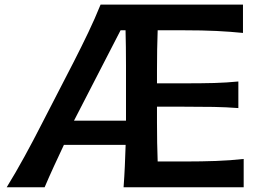

<svg xmlns="http://www.w3.org/2000/svg" viewBox="-20 -791 1106 811"><path d="M8.3 0Q45.9 -61 84 -130.6Q122.1 -200.2 153.3 -261.7L291 -528.8Q324.7 -594.7 352.8 -653.6Q380.9 -712.4 404.8 -771.5H1006.3V-651.9Q954.1 -657.2 894.5 -660.2Q835 -663.1 753.9 -663.1H646Q644.5 -622.1 643.8 -581.1Q643.1 -540 643.1 -493.2V-439H759.3Q832.5 -439 885 -440.4Q937.5 -441.9 986.8 -446.8V-334.5Q935.1 -338.4 882.3 -339.4Q829.6 -340.3 758.8 -340.3H643.1V-274.4Q643.1 -228.5 643.8 -188.7Q644.5 -148.9 646 -108.9H763.7Q831.5 -108.9 892.3 -111.1Q953.1 -113.3 1009.3 -119.6V0H502Q505.4 -46.4 507.3 -89.4Q509.3 -132.3 510.7 -179.2H250Q229 -134.8 208 -89.1Q187 -43.5 168.5 0ZM512.2 -281.2V-513.7Q512.2 -555.7 511.7 -592Q511.2 -628.4 510.3 -663.1H489.3L292.5 -281.2Z"/></svg>

Font: Pinar SemiBold
Style: Regular
Weight: 600
Designer: Amin Abedi
Version: Version 3.000